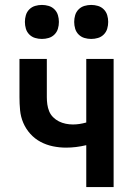

<svg xmlns="http://www.w3.org/2000/svg" viewBox="-20 -759 540 779"><path d="M330 0V-170Q309 -165 288.5 -162.5Q268 -160 248 -160Q221 -160 194.5 -165.5Q168 -171 144.5 -183.5Q121 -196 103 -216Q85 -236 74.5 -260.5Q64 -285 61.5 -311.5Q59 -338 59 -365V-520H170V-365Q170 -350 172 -335.5Q174 -321 179.5 -307.5Q185 -294 195.5 -283.5Q206 -273 219 -266.5Q232 -260 246.5 -257Q261 -254 276 -254Q289 -254 302.5 -256Q316 -258 330 -262V-520H441V0ZM350 -601Q336 -601 322.5 -605Q309 -609 299 -619Q289 -629 285 -642.5Q281 -656 281 -670Q281 -684 285 -697.5Q289 -711 299 -721Q309 -731 322.5 -735Q336 -739 350 -739Q364 -739 377.5 -735Q391 -731 401 -721Q411 -711 415 -697.5Q419 -684 419 -670Q419 -656 415 -642.5Q411 -629 401 -619Q391 -609 377.5 -605Q364 -601 350 -601ZM150 -601Q136 -601 122.5 -605Q109 -609 99 -619Q89 -629 85 -642.5Q81 -656 81 -670Q81 -684 85 -697.5Q89 -711 99 -721Q109 -731 122.5 -735Q136 -739 150 -739Q164 -739 177.5 -735Q191 -731 201 -721Q211 -711 215 -697.5Q219 -684 219 -670Q219 -656 215 -642.5Q211 -629 201 -619Q191 -609 177.5 -605Q164 -601 150 -601Z"/></svg>

Font: Iosevka Term
Style: Bold
Weight: 700
Monospace: yes
Designer: Belleve Invis
Foundry: Belleve Invis
Version: Version 30.0.1